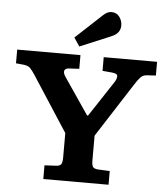

<svg xmlns="http://www.w3.org/2000/svg" viewBox="-62 -1007 923 1061"><g transform="rotate(5 400.0 -476.0)"><path d="M218 0V-76L283.5 -79.5Q300.5 -80.5 308.7 -89Q317 -97.5 317 -130V-263.5L118.5 -569.5Q105 -590.5 92.5 -604Q80 -617.5 53 -620L12 -624V-700H363V-624L306.5 -621Q286 -620 281.3 -607Q276.5 -594 292.5 -571L428.5 -371H434L562 -565.5Q576 -586.5 575.5 -601.7Q575 -617 543.5 -619.5L492 -624V-700H788V-624L738 -621Q716 -619.5 702.5 -604.7Q689 -590 673 -564.5L479.5 -263.5V-126Q479.5 -99.5 486.5 -90Q493.5 -80.5 515 -79L580 -76V0ZM352.5 -747 321 -794 465.5 -928.5Q480.5 -942.5 491.5 -947.3Q502.5 -952 513.5 -952Q542 -952 557.8 -930.3Q573.5 -908.5 573.5 -883Q573.5 -861 561.3 -844.8Q549 -828.5 521 -817.5Z"/></g></svg>

Font: Literata Variable Black
Style: Regular
Weight: 900
Designer: Latin by Veronika Burian and Jose Scaglione. Greek by Irene Vlachou. Cyrillic by Vera Evstafieva.
Foundry: TypeTogether
Version: Version 3.021